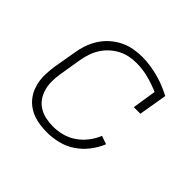

<svg xmlns="http://www.w3.org/2000/svg" viewBox="-133 -698 867 867"><g transform="rotate(45 300.0 -265.0)"><path d="M261 8Q238 8 215.5 5Q193 2 172.5 -5.5Q152 -13 134.5 -25.5Q117 -38 104 -55Q91 -72 83 -92.5Q75 -113 72 -135Q69 -157 70.5 -180Q72 -203 75 -226L94 -336Q98 -363 107 -389Q116 -415 131.5 -439.5Q147 -464 169 -483.5Q191 -503 216.5 -515.5Q242 -528 269 -533Q296 -538 324 -538Q351 -538 377 -534Q403 -530 427.5 -523.5Q452 -517 475.5 -507.5Q499 -498 522 -486L499 -350H457L475 -465Q440 -480 402.5 -490Q365 -500 325 -500Q302 -500 279.5 -495.5Q257 -491 236 -480Q215 -469 197 -452.5Q179 -436 166.5 -416Q154 -396 146.5 -374Q139 -352 135 -329L117 -219Q113 -195 113 -170.5Q113 -146 119 -124Q125 -102 138 -83Q151 -64 170.5 -52Q190 -40 213.5 -35Q237 -30 261 -30Q289 -30 318 -37.5Q347 -45 372.5 -62.5Q398 -80 417 -104.5Q436 -129 447 -157L487 -143Q473 -109 450 -79.5Q427 -50 396 -29.5Q365 -9 330 -0.5Q295 8 261 8Z"/></g></svg>

Font: Iosevka Slab XLtEx
Style: Italic
Weight: 200
Width: 7
Italic angle: -9°
Monospace: yes
Designer: Belleve Invis
Foundry: Belleve Invis
Version: Version 11.1.0; ttfautohint (v1.8.3)